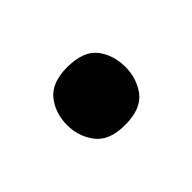

<svg xmlns="http://www.w3.org/2000/svg" viewBox="-43 -534 361 361"><g transform="rotate(45 138.0 -353.5)"><path d="M61 -353Q61 -396 83.5 -413.5Q106 -431 138 -431Q169 -431 192 -413.5Q215 -396 215 -353Q215 -312 192 -294Q169 -276 138 -276Q106 -276 83.5 -294Q61 -312 61 -353Z"/></g></svg>

Font: Noto Sans Thai Looped SemiBold
Style: Regular
Weight: 600
Designer: Sasikarn Vongin, Ben Mitchell
Foundry: The Fontpad Ltd
Version: Version 1.001; ttfautohint (v1.8.4.7-5d5b)